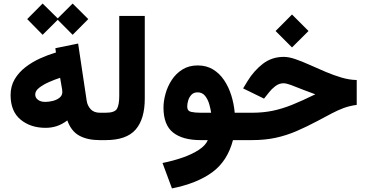

<svg xmlns="http://www.w3.org/2000/svg" viewBox="-20 -775 2025 1062"><path d="M215.8 -755.4 299.3 -673.3 381.8 -755.4 468.3 -669.4 381.8 -582.5 299.3 -665.5 215.8 -582.5 130.4 -669.4ZM531.2 0Q463.4 0 418.5 -24.7Q373.5 -49.3 352.5 -108.9Q323.7 -87.4 294.4 -77.6Q265.1 -67.9 232.4 -67.9Q148.9 -67.9 93.8 -113.5Q38.6 -159.2 38.6 -249Q38.6 -298.3 61 -336.4Q83.5 -374.5 120.4 -403.1Q157.2 -431.6 201.4 -451.7Q245.6 -471.7 289.6 -484.9L286.1 -508.3L412.1 -534.2L459.5 -217.8Q463.4 -190.9 481.4 -171.1Q499.5 -151.4 533.2 -151.4H547.9V0ZM324.7 -265.6Q324.7 -272.5 323.5 -281.2Q322.3 -290 320.3 -299.3L312.5 -344.7Q283.7 -335.4 251.5 -321.3Q219.2 -307.1 197 -289.8Q174.8 -272.5 174.8 -252.4Q174.8 -234.4 190.2 -222.9Q205.6 -211.4 229.5 -211.4Q251 -211.4 272.9 -217Q294.9 -222.7 309.8 -234.9Q324.7 -247.1 324.7 -265.6Z M528.3 -151.4H564.5Q614.3 -151.4 627 -173.3Q639.6 -195.3 639.6 -244.1V-687H780.8V-230Q780.8 -116.2 730 -58.1Q679.2 0 564 0H528.3Z M1073.7 -413.1Q1121.6 -413.1 1158 -391.1Q1194.3 -369.1 1219.5 -331.8Q1244.6 -294.4 1259.3 -247.6Q1273.9 -200.7 1278.3 -151.4H1310.5V0H1268.6Q1238.3 116.2 1153.8 178Q1069.3 239.7 931.2 267.1L878.9 126.5Q938 114.7 990.5 96.4Q1043 78.1 1080.1 53.7Q1117.2 29.3 1129.4 0H1089.8Q990.2 0 937.3 -42Q884.3 -84 884.3 -179.7Q884.3 -215.8 895.5 -256.3Q906.7 -296.9 929.9 -332.5Q953.1 -368.2 989 -390.6Q1024.9 -413.1 1073.7 -413.1ZM1089.8 -151.4H1147.9Q1145 -171.9 1137.5 -198.5Q1129.9 -225.1 1114.5 -244.6Q1099.1 -264.2 1072.8 -264.2Q1051.8 -264.2 1039.1 -251Q1026.4 -237.8 1021 -219.5Q1015.6 -201.2 1015.6 -185.5Q1015.6 -161.1 1037.1 -156.2Q1058.6 -151.4 1089.8 -151.4Z M1595.2 -694.8 1686.5 -603.5 1595.2 -512.7 1504.4 -603.5ZM1291 -151.4H1374Q1434.6 -151.4 1487.3 -162.1Q1540 -172.9 1596.4 -195.6Q1652.8 -218.3 1724.1 -253.4Q1648.4 -281.2 1607.2 -297.9Q1565.9 -314.5 1549.3 -314.5Q1523.4 -314.5 1502.4 -298.1Q1481.4 -281.7 1468.8 -265.1L1440.4 -229.5L1324.7 -286.1L1349.1 -326.2Q1383.8 -383.3 1433.6 -421.9Q1483.4 -460.4 1549.8 -460.4Q1577.6 -460.4 1614.3 -447.8Q1650.9 -435.1 1693.4 -416Q1735.8 -397 1780.5 -377.9Q1825.2 -358.9 1869.1 -345.9Q1913.1 -333 1953.1 -332.5V-194.8Q1913.1 -189.5 1880.9 -177.5Q1848.6 -165.5 1814.9 -147.7Q1781.2 -129.9 1737.3 -106.4Q1674.8 -73.2 1618.9 -49.3Q1563 -25.4 1504.2 -12.7Q1445.3 0 1372.6 0H1291Z"/></svg>

Font: Vazirmatn UI Black
Style: Regular
Weight: 900
Designer: Saber Rastikerdar
Foundry: Saber Rastikerdar
Version: Version 33.003